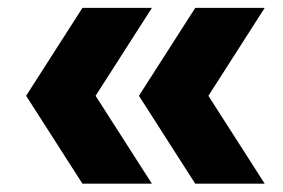

<svg xmlns="http://www.w3.org/2000/svg" viewBox="-20 -520 698 474"><path d="M183.5 -66.5 44.5 -283.5 183.5 -500.5H355L216 -283.5L355 -66.5ZM462 -66.5 323 -283.5 462 -500.5H633.5L494.5 -283.5L633.5 -66.5Z"/></svg>

Font: Encode Sans SemiExpanded SemiExpanded
Style: Bold
Weight: 700
Width: 6
Designer: Multiple Designers
Foundry: Impallari Type
Version: Version 3.000; ttfautohint (v1.8.3) -l 8 -r 50 -G 200 -x 14 